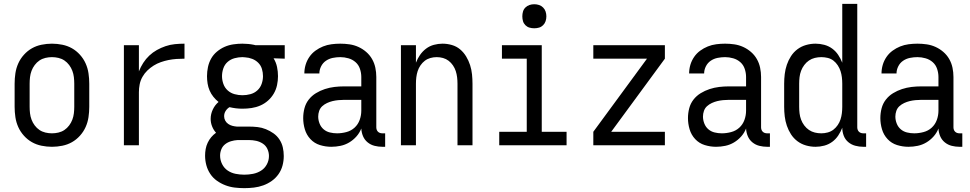

<svg xmlns="http://www.w3.org/2000/svg" viewBox="-20 -755 5040 998"><path d="M250 8Q223 8 196 2.5Q169 -3 146 -16Q123 -29 104.5 -49.5Q86 -70 75 -94.5Q64 -119 60 -146Q56 -173 56 -200V-320Q56 -347 60 -374Q64 -401 75 -425.5Q86 -450 104.5 -470.5Q123 -491 146 -504Q169 -517 196 -522.5Q223 -528 250 -528Q277 -528 304 -522.5Q331 -517 354 -504Q377 -491 395.5 -470.5Q414 -450 425 -425.5Q436 -401 440 -374Q444 -347 444 -320V-200Q444 -173 440 -146Q436 -119 425 -94.5Q414 -70 395.5 -49.5Q377 -29 354 -16Q331 -3 304 2.5Q277 8 250 8ZM250 -62Q267 -62 284 -66Q301 -70 315 -79.5Q329 -89 339.5 -103Q350 -117 356 -133Q362 -149 364 -166Q366 -183 366 -200V-320Q366 -337 364 -354Q362 -371 356 -387Q350 -403 339.5 -417Q329 -431 315 -440.5Q301 -450 284 -454Q267 -458 250 -458Q233 -458 216 -454Q199 -450 185 -440.5Q171 -431 160.5 -417Q150 -403 144 -387Q138 -371 136 -354Q134 -337 134 -320V-200Q134 -183 136 -166Q138 -149 144 -133Q150 -117 160.5 -103Q171 -89 185 -79.5Q199 -70 216 -66Q233 -62 250 -62Z M624 0V-520H702V-384Q711 -407 724.5 -428Q738 -449 756 -466Q774 -483 795.5 -495Q817 -507 840.5 -515Q864 -523 889 -525.5Q914 -528 939 -528V-450Q918 -450 897 -448.5Q876 -447 856 -443Q836 -439 816 -432Q796 -425 778.5 -414Q761 -403 746 -388.5Q731 -374 720.5 -355.5Q710 -337 706 -316.5Q702 -296 702 -276V0Z M1250 223Q1225 223 1200 220Q1175 217 1151.5 208Q1128 199 1107.5 184.5Q1087 170 1073 149Q1059 128 1052.5 103.5Q1046 79 1046 54Q1046 37 1049 20Q1052 3 1059.5 -13Q1067 -29 1078 -42Q1089 -55 1103 -65Q1090 -79 1082.5 -98Q1075 -117 1075 -137Q1075 -162 1086 -185.5Q1097 -209 1116 -225Q1101 -237 1089 -252Q1077 -267 1069.5 -284.5Q1062 -302 1059 -321Q1056 -340 1056 -359Q1056 -383 1061 -406.5Q1066 -430 1077.5 -450.5Q1089 -471 1107.5 -486.5Q1126 -502 1147.5 -511.5Q1169 -521 1193 -524.5Q1217 -528 1240 -528Q1255 -528 1270.5 -526.5Q1286 -525 1300 -522L1308 -520H1460V-450L1402 -452Q1415 -431 1420 -407Q1425 -383 1425 -359Q1425 -336 1420 -312.5Q1415 -289 1403 -268.5Q1391 -248 1373 -232Q1355 -216 1333 -206.5Q1311 -197 1287.5 -193.5Q1264 -190 1240 -190Q1223 -190 1206.5 -192Q1190 -194 1173 -198Q1161 -191 1153 -178.5Q1145 -166 1145 -151Q1145 -139 1150.5 -128.5Q1156 -118 1166 -111Q1176 -104 1187.5 -101Q1199 -98 1211 -97H1274Q1297 -97 1319 -94.5Q1341 -92 1362 -83.5Q1383 -75 1401.5 -62Q1420 -49 1432.5 -30Q1445 -11 1450 11Q1455 33 1455 56Q1455 81 1448.5 105.5Q1442 130 1427.5 150.5Q1413 171 1392.5 185.5Q1372 200 1348.5 208.5Q1325 217 1300 220Q1275 223 1250 223ZM1240 -260Q1261 -260 1281.5 -265.5Q1302 -271 1317.5 -285Q1333 -299 1340 -319Q1347 -339 1347 -359Q1347 -378 1341.5 -396.5Q1336 -415 1322.5 -428.5Q1309 -442 1291 -449Q1273 -456 1254 -457L1240 -458Q1220 -458 1199.5 -452.5Q1179 -447 1163.5 -433.5Q1148 -420 1141 -400Q1134 -380 1134 -359Q1134 -339 1141 -319Q1148 -299 1163.5 -285Q1179 -271 1199.5 -265.5Q1220 -260 1240 -260ZM1250 153Q1273 153 1295.5 148.5Q1318 144 1337 132Q1356 120 1367 99.5Q1378 79 1378 56Q1378 37 1370 19.5Q1362 2 1346 -8.5Q1330 -19 1311.5 -23Q1293 -27 1274 -27H1215Q1198 -26 1181 -21Q1164 -16 1150.5 -5.5Q1137 5 1130.5 21Q1124 37 1124 54Q1124 77 1134.5 98Q1145 119 1163.5 131.5Q1182 144 1204.5 148.5Q1227 153 1250 153Z M1702 8Q1672 8 1643 -1Q1614 -10 1593.5 -32Q1573 -54 1564.5 -83Q1556 -112 1556 -141Q1556 -167 1562.5 -192Q1569 -217 1584.5 -237Q1600 -257 1622 -270.5Q1644 -284 1668.5 -292Q1693 -300 1718 -303Q1743 -306 1769 -306H1858V-355Q1858 -376 1851 -397Q1844 -418 1828 -432Q1812 -446 1791 -452Q1770 -458 1749 -458Q1729 -458 1709.5 -454Q1690 -450 1674 -439Q1658 -428 1649 -410Q1640 -392 1640 -373H1562Q1562 -396 1568.5 -418Q1575 -440 1588 -459Q1601 -478 1619.5 -491.5Q1638 -505 1659 -513.5Q1680 -522 1703 -525Q1726 -528 1749 -528Q1773 -528 1797 -524.5Q1821 -521 1843 -511Q1865 -501 1883.5 -485Q1902 -469 1914 -448Q1926 -427 1931 -403Q1936 -379 1936 -355V-93Q1936 -87 1938 -81Q1940 -75 1944.5 -70.5Q1949 -66 1955 -64Q1961 -62 1967 -62H1982V8H1967Q1947 8 1927 3Q1907 -2 1891 -15Q1875 -28 1867 -47Q1859 -66 1858 -87Q1849 -64 1832.5 -45.5Q1816 -27 1795 -14.5Q1774 -2 1750 3Q1726 8 1702 8ZM1732 -62Q1756 -62 1780.5 -68.5Q1805 -75 1823 -91.5Q1841 -108 1849.5 -131.5Q1858 -155 1858 -180V-236H1769Q1754 -236 1738.5 -234.5Q1723 -233 1708.5 -229.5Q1694 -226 1680 -219.5Q1666 -213 1655 -203Q1644 -193 1639 -178.5Q1634 -164 1634 -149Q1634 -131 1641 -113Q1648 -95 1662 -83Q1676 -71 1694.5 -66.5Q1713 -62 1732 -62Z M2064 0V-520H2142V-429Q2150 -450 2163 -469Q2176 -488 2194.5 -502Q2213 -516 2235.5 -522Q2258 -528 2280 -528Q2305 -528 2329 -521Q2353 -514 2371.5 -498.5Q2390 -483 2403 -461.5Q2416 -440 2423.5 -416.5Q2431 -393 2433.5 -368.5Q2436 -344 2436 -320V0H2358V-320Q2358 -337 2356 -353.5Q2354 -370 2349 -385.5Q2344 -401 2334.5 -415Q2325 -429 2312 -439Q2299 -449 2283 -453.5Q2267 -458 2250 -458Q2233 -458 2217 -453.5Q2201 -449 2188 -439Q2175 -429 2165.5 -415Q2156 -401 2151 -385.5Q2146 -370 2144 -353.5Q2142 -337 2142 -320V0Z M2575 0V-70H2718V-450H2589V-520H2796V-70H2925V0ZM2757 -608Q2744 -608 2732 -611.5Q2720 -615 2711 -624Q2702 -633 2698.5 -645Q2695 -657 2695 -670Q2695 -683 2698.5 -695Q2702 -707 2711 -716Q2720 -725 2732 -729Q2744 -733 2757 -733Q2770 -733 2782 -729Q2794 -725 2803 -716Q2812 -707 2816 -695Q2820 -683 2820 -670Q2820 -657 2816 -645Q2812 -633 2803 -624Q2794 -615 2782 -611.5Q2770 -608 2757 -608Z M3064 0V-70L3343 -450H3064V-520H3436V-450L3157 -70H3436V0Z M3702 8Q3672 8 3643 -1Q3614 -10 3593.5 -32Q3573 -54 3564.5 -83Q3556 -112 3556 -141Q3556 -167 3562.5 -192Q3569 -217 3584.5 -237Q3600 -257 3622 -270.5Q3644 -284 3668.5 -292Q3693 -300 3718 -303Q3743 -306 3769 -306H3858V-355Q3858 -376 3851 -397Q3844 -418 3828 -432Q3812 -446 3791 -452Q3770 -458 3749 -458Q3729 -458 3709.5 -454Q3690 -450 3674 -439Q3658 -428 3649 -410Q3640 -392 3640 -373H3562Q3562 -396 3568.5 -418Q3575 -440 3588 -459Q3601 -478 3619.5 -491.5Q3638 -505 3659 -513.5Q3680 -522 3703 -525Q3726 -528 3749 -528Q3773 -528 3797 -524.5Q3821 -521 3843 -511Q3865 -501 3883.5 -485Q3902 -469 3914 -448Q3926 -427 3931 -403Q3936 -379 3936 -355V-93Q3936 -87 3938 -81Q3940 -75 3944.5 -70.5Q3949 -66 3955 -64Q3961 -62 3967 -62H3982V8H3967Q3947 8 3927 3Q3907 -2 3891 -15Q3875 -28 3867 -47Q3859 -66 3858 -87Q3849 -64 3832.5 -45.5Q3816 -27 3795 -14.5Q3774 -2 3750 3Q3726 8 3702 8ZM3732 -62Q3756 -62 3780.5 -68.5Q3805 -75 3823 -91.5Q3841 -108 3849.5 -131.5Q3858 -155 3858 -180V-236H3769Q3754 -236 3738.5 -234.5Q3723 -233 3708.5 -229.5Q3694 -226 3680 -219.5Q3666 -213 3655 -203Q3644 -193 3639 -178.5Q3634 -164 3634 -149Q3634 -131 3641 -113Q3648 -95 3662 -83Q3676 -71 3694.5 -66.5Q3713 -62 3732 -62Z M4219 8Q4194 8 4169.5 1Q4145 -6 4125 -21Q4105 -36 4091.5 -57Q4078 -78 4070 -101.5Q4062 -125 4059 -150Q4056 -175 4056 -200V-320Q4056 -345 4059 -370Q4062 -395 4070 -418.5Q4078 -442 4091.5 -463Q4105 -484 4125 -499Q4145 -514 4169.5 -521Q4194 -528 4219 -528Q4242 -528 4264.5 -522Q4287 -516 4305.5 -502.5Q4324 -489 4337 -469.5Q4350 -450 4358 -429V-735H4436V-93Q4436 -87 4438 -81Q4440 -75 4444.5 -70.5Q4449 -66 4455 -64Q4461 -62 4467 -62H4482V8H4467Q4446 8 4425.5 2.5Q4405 -3 4389 -16.5Q4373 -30 4365.5 -50Q4358 -70 4358 -91Q4350 -70 4337 -50.5Q4324 -31 4305.5 -17.5Q4287 -4 4264.5 2Q4242 8 4219 8ZM4249 -62Q4266 -62 4282.5 -66.5Q4299 -71 4312 -81Q4325 -91 4334.5 -105Q4344 -119 4349 -134.5Q4354 -150 4356 -166.5Q4358 -183 4358 -200V-320Q4358 -337 4356 -353.5Q4354 -370 4349 -385.5Q4344 -401 4334.5 -415.5Q4325 -430 4312 -440Q4299 -450 4282.5 -454Q4266 -458 4249 -458Q4232 -458 4215.5 -454Q4199 -450 4185 -440.5Q4171 -431 4160.5 -417Q4150 -403 4144 -387Q4138 -371 4136 -354Q4134 -337 4134 -320V-200Q4134 -183 4136 -166Q4138 -149 4144 -133Q4150 -117 4160.5 -103Q4171 -89 4185 -79.5Q4199 -70 4215.5 -66Q4232 -62 4249 -62Z M4702 8Q4672 8 4643 -1Q4614 -10 4593.5 -32Q4573 -54 4564.5 -83Q4556 -112 4556 -141Q4556 -167 4562.5 -192Q4569 -217 4584.5 -237Q4600 -257 4622 -270.5Q4644 -284 4668.5 -292Q4693 -300 4718 -303Q4743 -306 4769 -306H4858V-355Q4858 -376 4851 -397Q4844 -418 4828 -432Q4812 -446 4791 -452Q4770 -458 4749 -458Q4729 -458 4709.5 -454Q4690 -450 4674 -439Q4658 -428 4649 -410Q4640 -392 4640 -373H4562Q4562 -396 4568.5 -418Q4575 -440 4588 -459Q4601 -478 4619.5 -491.5Q4638 -505 4659 -513.5Q4680 -522 4703 -525Q4726 -528 4749 -528Q4773 -528 4797 -524.5Q4821 -521 4843 -511Q4865 -501 4883.5 -485Q4902 -469 4914 -448Q4926 -427 4931 -403Q4936 -379 4936 -355V-93Q4936 -87 4938 -81Q4940 -75 4944.5 -70.5Q4949 -66 4955 -64Q4961 -62 4967 -62H4982V8H4967Q4947 8 4927 3Q4907 -2 4891 -15Q4875 -28 4867 -47Q4859 -66 4858 -87Q4849 -64 4832.5 -45.5Q4816 -27 4795 -14.5Q4774 -2 4750 3Q4726 8 4702 8ZM4732 -62Q4756 -62 4780.5 -68.5Q4805 -75 4823 -91.5Q4841 -108 4849.5 -131.5Q4858 -155 4858 -180V-236H4769Q4754 -236 4738.5 -234.5Q4723 -233 4708.5 -229.5Q4694 -226 4680 -219.5Q4666 -213 4655 -203Q4644 -193 4639 -178.5Q4634 -164 4634 -149Q4634 -131 4641 -113Q4648 -95 4662 -83Q4676 -71 4694.5 -66.5Q4713 -62 4732 -62Z"/></svg>

Font: Iosevka Algr
Style: Regular
Weight: 400
Monospace: yes
Designer: Belleve Invis
Foundry: Belleve Invis
Version: Version 26.0.2; ttfautohint (v1.8.3)